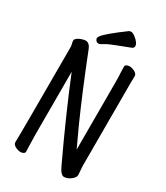

<svg xmlns="http://www.w3.org/2000/svg" viewBox="-220 -978 940 1088"><g transform="rotate(30 250.0 -434.0)"><path d="M161 -773Q182 -802 292 -883Q296 -886 306 -886Q316 -886 332 -874Q366 -848 366 -826Q366 -816 355 -810Q310 -792 267 -776Q224 -760 205.5 -747.5Q187 -735 177 -735Q167 -735 160.5 -742.5Q154 -750 154 -757Q154 -764 161 -773ZM102 18Q86 18 67.5 8.5Q49 -1 49 -17Q49 -29 50 -55Q51 -81 51 -641Q51 -649 48 -658.5Q45 -668 45 -680V-681V-682Q50 -695 71 -704.5Q92 -714 111 -714H112Q134 -709 144 -683Q235 -453 310 -285L371 -153V-589Q371 -631 369 -659Q369 -659 368 -695Q368 -703 376.5 -707.5Q385 -712 395 -712Q411 -712 429.5 -702.5Q448 -693 448 -677Q448 -665 447 -639V-88L451 -33Q451 -16 429 0.5Q407 17 385 17Q375 17 364 5Q353 -7 341 -34Q223 -284 126 -521V-105Q126 -74 127.5 -45Q129 -16 129 1Q129 8 121 13Q113 18 102 18Z"/></g></svg>

Font: Moon Stars Kai HW
Style: Bold
Weight: 700
Designer: GuiWonder
Version: Version 1.101